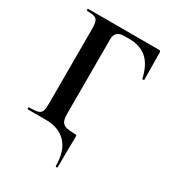

<svg xmlns="http://www.w3.org/2000/svg" viewBox="-196 -729 918 1024"><g transform="rotate(30 263.0 -217.0)"><path d="M310 187Q310 95 266 47.5Q222 0 139 0H29Q27 0 27 -6Q27 -12 29 -12Q66 -12 83.5 -17Q101 -22 106.5 -37Q112 -52 112 -81V-544Q112 -573 107 -587.5Q102 -602 87 -607.5Q72 -613 41 -613Q38 -613 38 -619Q38 -625 41 -625H477Q487 -625 487 -616L489 -448Q489 -445 483.5 -444.5Q478 -444 477 -447Q460 -524 419 -560Q378 -596 311 -596H281Q251 -596 237 -583Q223 -570 223 -543V-85Q223 -52 232 -36.5Q241 -21 260.5 -16.5Q280 -12 311 -12Q320 -12 322 -10Q324 -8 324 0Q324 17 323.5 37Q323 57 322.5 91.5Q322 126 322 187Q322 191 316 191Q310 191 310 187Z"/></g></svg>

Font: Cormorant Light
Style: Regular
Weight: 300
Designer: Christian Thalmann (Catharsis Fonts)
Foundry: Catharsis Fonts
Version: Version 4.000